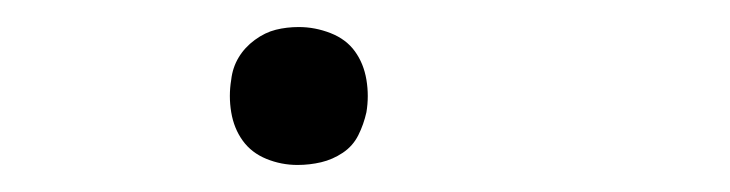

<svg xmlns="http://www.w3.org/2000/svg" viewBox="-20 -114 540 142"><path d="M200 8Q188 8 177 3.5Q166 -1 159.5 -10Q153 -19 151 -31Q149 -43 151 -55Q152 -64 156.5 -71.5Q161 -79 168.5 -84.5Q176 -90 184 -92Q192 -94 201 -94Q213 -94 224.5 -89.5Q236 -85 242.5 -76Q249 -67 251 -55Q253 -43 251 -31Q249 -22 245 -14Q241 -6 233.5 -1Q226 4 217.5 6Q209 8 200 8Z"/></svg>

Font: Iosevka Aile Extralight
Style: Italic
Weight: 200
Italic angle: -9°
Designer: Belleve Invis
Foundry: Belleve Invis
Version: Version 31.1.0; ttfautohint (v1.8.4)